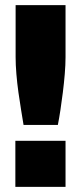

<svg xmlns="http://www.w3.org/2000/svg" viewBox="-20 -730 316 750"><path d="M72 -242Q68 -267 62.5 -300Q57 -333 52 -369Q47 -405 44 -441Q41 -477 41 -507V-710H236V-507Q236 -477 233 -441Q230 -405 225.5 -369Q221 -333 216 -300Q211 -267 206 -242ZM40 0V-180H236V0Z"/></svg>

Font: Geist Black
Style: Regular
Weight: 400
Designer: Basement.studio, Andrés Briganti, Mateo Zaragoza
Foundry: Basement.studio, Vercel, Andrés Briganti, Guido Ferreyra, Mateo Zaragoza
Version: Version 1.401